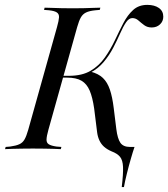

<svg xmlns="http://www.w3.org/2000/svg" viewBox="-43 -602 679 775"><path d="M89.5 -2.4Q66.1 -2.4 44.8 -2Q23.4 -1.6 6 -1.2Q-11.3 -0.8 -22.6 0L-20.2 -8.9L-1.6 -10.5Q21.8 -13.7 35.1 -19.8Q48.4 -25.8 56 -39.1Q63.7 -52.4 71 -78.2L187.1 -492.7Q194.4 -518.5 195.2 -531.9Q196 -545.2 186.7 -551.6Q177.4 -558.1 154.8 -560.5L134.7 -562.1L137.1 -571Q149.2 -571 166.1 -570.2Q183.1 -569.4 204.8 -569Q226.6 -568.5 250.8 -568.5H248.4H250Q274.2 -568.5 295.2 -569Q316.1 -569.4 333.5 -570.2Q350.8 -571 362.1 -571L359.7 -562.1L341.9 -560.5Q317.7 -558.1 304.4 -551.6Q291.1 -545.2 283.5 -531.9Q275.8 -518.5 268.5 -492.7L152.4 -78.2Q145.2 -52.4 144.8 -39.1Q144.4 -25.8 153.6 -19.8Q162.9 -13.7 184.7 -10.5L204.8 -8.9L202.4 0Q191.1 -0.8 173.8 -1.2Q156.5 -1.6 135.5 -2Q114.5 -2.4 89.5 -2.4H90.3ZM448.4 153.2Q454.8 99.2 453.6 71.8Q452.4 44.4 441.5 31Q430.6 17.7 407.3 8.9Q388.7 0.8 377 -9.7Q365.3 -20.2 358.5 -34.7Q351.6 -49.2 349.2 -66.9L337.1 -163.7Q330.6 -208.9 319 -236.3Q307.3 -263.7 285.9 -276.2Q264.5 -288.7 227.4 -288.7H198.4L200.8 -296H235.5Q288.7 -296 323 -316.5Q357.3 -337.1 380.2 -369.8Q403.2 -402.4 420.6 -439.1Q437.9 -475.8 454.8 -508.5Q471.8 -541.1 494.4 -561.7Q516.9 -582.3 551.6 -582.3Q580.6 -582.3 598.4 -569.8Q616.1 -557.3 616.1 -534.7Q616.1 -516.1 602.8 -503.6Q589.5 -491.1 569.4 -491.1Q551.6 -491.1 539.1 -500.4Q526.6 -509.7 515.7 -519.4Q504.8 -529 491.1 -529Q477.4 -529 465.7 -511.7Q454 -494.4 441.9 -466.9Q429.8 -439.5 414.1 -409.3Q398.4 -379 375.8 -352Q353.2 -325 321.8 -308.9L322.6 -312.9Q354 -304.8 372.2 -287.5Q390.3 -270.2 400.4 -240.7Q410.5 -211.3 416.1 -165.3L426.6 -80.6Q431.5 -41.9 443.1 -25.4Q454.8 -8.9 481.5 -8.9H500Q493.5 9.7 485.1 39.1Q476.6 68.5 469 99.2Q461.3 129.8 457.3 153.2Z"/></svg>

Font: Playfair 144pt SemiCondensed
Style: Italic
Weight: 400
Width: 4
Italic angle: -15.6°
Designer: Claus Eggers Sørensen
Foundry: Claus Eggers Sørensen
Version: Version 2.203